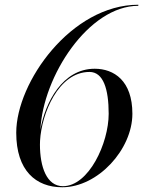

<svg xmlns="http://www.w3.org/2000/svg" viewBox="-20 -780 604 810"><path d="M538.5 -300C538.5 -440 460.5 -490 379.5 -490C244 -490 170.5 -348 150.5 -233C161 -458.5 354 -755.5 563.5 -755.5V-760C280.5 -760 48.5 -433 48.5 -220C48.5 -60 131.5 10 242.5 10C393.5 10 538.5 -150 538.5 -300ZM438.5 -300C438.5 -176 354.5 5.5 245.5 5.5C177 5.5 148.5 -76 148.5 -170L149 -187C155.5 -299 225.5 -476.5 357.5 -476.5C416 -476.5 438.5 -404 438.5 -300Z"/></svg>

Font: Bodoni* 36pt
Style: Italic
Weight: 400
Italic angle: -13°
Version: Version 2.3